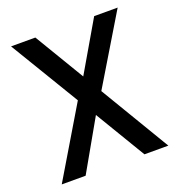

<svg xmlns="http://www.w3.org/2000/svg" viewBox="-127 -807 854 914"><g transform="rotate(-20 300.0 -350.0)"><path d="M31 0 240 -350 29 -700H152L303 -448L450 -700H569L360 -353L571 0H450L297 -255L152 0Z"/></g></svg>

Font: DM Mono Medium
Style: Regular
Weight: 500
Designer: Colophon Foundry
Foundry: Colophon Foundry
Version: Version 1.000; ttfautohint (v1.8.2.53-6de2)